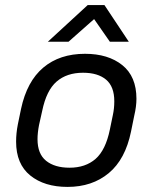

<svg xmlns="http://www.w3.org/2000/svg" viewBox="-20 -733 603 762"><path d="M43.9 -170.9Q43.9 -204.1 50.8 -239.3L63.5 -300.8Q86.9 -410.2 151.9 -464.8Q216.8 -519.5 317.4 -519.5Q409.2 -519.5 465.3 -474.6Q521.5 -429.7 521.5 -340.8Q521.5 -310.5 512.7 -273.4L500 -210.9Q477.5 -100.6 411.6 -45.9Q345.7 8.8 248 8.8Q156.2 8.8 100.1 -36.6Q43.9 -82 43.9 -170.9ZM416 -218.8 427.7 -275.4Q433.6 -301.8 433.6 -331.1Q433.6 -389.6 400.9 -417Q368.2 -444.3 309.6 -444.3Q245.1 -444.3 204.6 -409.2Q164.1 -374 147.5 -293L134.8 -236.3Q128.9 -205.1 128.9 -180.7Q128.9 -122.1 163.1 -94.7Q197.3 -67.4 255.9 -67.4Q319.3 -67.4 359.4 -102.5Q399.4 -137.7 416 -218.8ZM328.1 -712.9H394.5L491.2 -567.4H416L353.5 -657.2L252 -567.4H169.9Z"/></svg>

Font: Dinish Expanded
Style: Italic
Weight: 400
Width: 7
Italic angle: -12°
Designer: Charles Nix
Foundry: Playbeing
Version: Version 2.005; ttfautohint (v1.8.3)